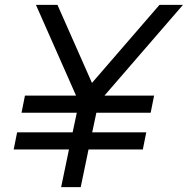

<svg xmlns="http://www.w3.org/2000/svg" viewBox="-20 -765 768 785"><path d="M728 -745 407 -374H610L596 -304H374L357 -224H578L564 -154H342L310 0H230L262 -154H36L50 -224H277L294 -304H68L82 -374H291L127 -745H215L356 -426L632 -745Z"/></svg>

Font: Plus Jakarta Display Light
Style: Italic
Weight: 300
Italic angle: -12°
Designer: Gumpita Rahayu
Foundry: Tokotype Studio
Version: Version 1.000;hotconv 1.0.109;makeotfexe 2.5.65596